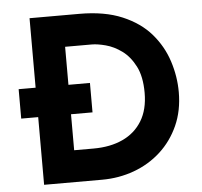

<svg xmlns="http://www.w3.org/2000/svg" viewBox="-52 -790 889 845"><g transform="rotate(-5 392.5 -368.0)"><path d="M109 0V-736H329Q440 -736 518 -703Q596 -670 643.5 -615Q691 -560 713 -492Q735 -424 735 -355Q735 -273 705.5 -207.5Q676 -142 625 -95.5Q574 -49 507 -24.5Q440 0 365 0ZM254 -140H340Q414 -140 469 -165.5Q524 -191 554.5 -241Q585 -291 585 -365Q585 -437 561.5 -482.5Q538 -528 503.5 -553Q469 -578 433 -587.5Q397 -597 372 -597H254ZM34 -429H349V-299H34Z"/></g></svg>

Font: Reem Kufi Fun
Style: Bold
Weight: 700
Designer: Khaled Hosny
Version: Version 1.005